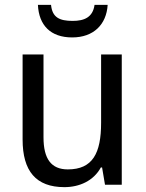

<svg xmlns="http://www.w3.org/2000/svg" viewBox="-20 -760 599 790"><path d="M423 -740H369C362 -689 327 -674 279 -674C225 -674 195 -688 190 -740H136C140 -656 188 -606 277 -606C365 -606 418 -659 423 -740ZM481 -536H396V-255C396 -129 361 -63 259 -63C191 -63 159 -106 159 -195V-536H73V-186C73 -56 128 10 245 10C307 10 365 -16 395 -71H400L412 0H481Z"/></svg>

Font: Noto Sans Thai Looped SemiCondensed
Style: Regular
Weight: 400
Width: 4
Designer: Sasikarn Vongin, Ben Mitchell
Foundry: The Fontpad Ltd
Version: Version 1.001